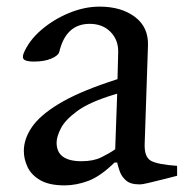

<svg xmlns="http://www.w3.org/2000/svg" viewBox="-20 -550 569 580"><path d="M175 10Q129 10 102 -5.5Q75 -21 63.5 -45Q52 -69 52 -94Q52 -130 76 -165.5Q100 -201 156.5 -235.5Q213 -270 308 -302L335 -311L337 -392Q338 -429 314 -453.5Q290 -478 251 -478Q179 -478 159 -393Q156 -382 135 -373Q114 -364 82 -364Q64 -364 55 -368.5Q46 -373 51 -388Q67 -427 104 -459Q141 -491 188 -510.5Q235 -530 281 -530Q346 -530 387.5 -499Q429 -468 427 -412L417 -114Q416 -75 436.5 -64Q457 -53 515 -49V-19L480 -10Q447 -2 429 2.5Q411 7 401 7Q374 7 360.5 -5Q347 -17 341.5 -33Q336 -49 334 -59H326Q283 -17 246.5 -3.5Q210 10 175 10ZM226 -63Q262 -63 285.5 -74.5Q309 -86 328 -99L334 -267L324 -264Q251 -242 214 -215Q177 -188 164 -162.5Q151 -137 151 -119Q151 -63 226 -63Z"/></svg>

Font: Hedvig Letters Serif 12pt
Style: Regular
Weight: 400
Designer: Alexander Örn & Tor Weibull
Foundry: Kanon Foundry
Version: Version 1.000; ttfautohint (v1.8.4.7-5d5b)